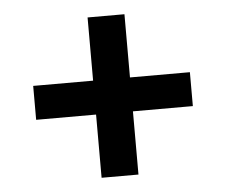

<svg xmlns="http://www.w3.org/2000/svg" viewBox="-42 -596 683 581"><g transform="rotate(-5 300.0 -305.5)"><path d="M356 -62C356 -62 356 -254 356 -254C356 -254 538 -254 538 -254C538 -254 538 -357 538 -357C538 -357 356 -357 356 -357C356 -357 356 -549 356 -549C356 -549 244 -549 244 -549C244 -549 244 -357 244 -357C244 -357 62 -357 62 -357C62 -357 62 -254 62 -254C62 -254 244 -254 244 -254C244 -254 244 -62 244 -62C244 -62 356 -62 356 -62Z"/></g></svg>

Font: IBM Plex Mono Mod
Style: SemiBold
Weight: 500
Designer: Mike Abbink, Paul van der Laan, Pieter van Rosmalen
Foundry: Bold Monday
Version: ""